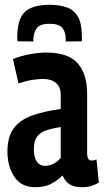

<svg xmlns="http://www.w3.org/2000/svg" viewBox="-20 -770 432 800"><path d="M11 -139Q11 -200 37 -235Q63 -270 112 -288Q161 -306 233 -316V-376Q233 -408 213 -424.5Q193 -441 161 -441Q143 -441 117 -437.5Q91 -434 57 -422L34 -524Q66 -537 104 -544Q142 -551 172 -551Q264 -551 303.5 -506.5Q343 -462 343 -380V-135Q343 -115 348 -108Q353 -101 361 -101Q366 -101 371.5 -102Q377 -103 382 -106L392 -9Q378 -1 361.5 4.5Q345 10 322 10Q289 10 269.5 -2.5Q250 -15 241 -39Q217 -16 191 -3Q165 10 127 10Q69 10 40 -33Q11 -76 11 -139ZM121 -150Q121 -114 133.5 -96.5Q146 -79 167 -79Q186 -79 203.5 -88Q221 -97 233 -112V-241Q201 -236 175.5 -228Q150 -220 135.5 -202Q121 -184 121 -150ZM186 -750Q227 -750 257.5 -739.5Q288 -729 304.5 -701Q321 -673 321 -620Q322 -608 321 -598L254 -597Q254 -602 254 -606Q254 -636 240 -653.5Q226 -671 186 -671Q148 -671 134 -653.5Q120 -636 119 -606Q119 -603 119 -597L53 -598Q52 -604 52 -609.5Q52 -615 52 -620Q53 -693 85 -721.5Q117 -750 186 -750Z"/></svg>

Font: Georama Condensed SemiBold
Style: Regular
Weight: 600
Width: 3
Designer: Jean-Baptiste Levee
Foundry: Production Type
Version: Version 1.000